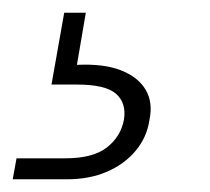

<svg xmlns="http://www.w3.org/2000/svg" viewBox="-111 -27 330 302"><path d="M-91 255 -85 222H-8Q35 222 57 205Q79 188 84 161Q88 135 71.5 120.5Q55 106 10 106H-30L-10 -7H24L10 75Q52 73 79 83.5Q106 94 118 114Q130 134 124 162Q120 189 102.5 210Q85 231 57.5 243Q30 255 -6 255Z"/></svg>

Font: DM Sans 9pt ExtraLight
Style: Italic
Weight: 250
Italic angle: -10°
Version: Version 4.004;gftools[0.9.30]